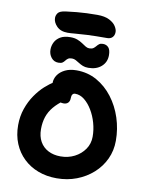

<svg xmlns="http://www.w3.org/2000/svg" viewBox="-113 -1172 967 1261"><g transform="rotate(10 370.0 -541.5)"><path d="M353.8 10Q286.6 10 230.3 -11.2Q174 -32.4 132.2 -72.4Q90.4 -112.4 67.6 -167.6Q44.8 -222.8 44.8 -290Q44.8 -349.4 62.8 -401Q80.8 -452.6 109.1 -493.6Q137.4 -534.6 169.4 -563.6Q201.4 -592.6 229.8 -608.4Q258.2 -624.2 276.2 -624.2Q298.2 -624.2 311.5 -617.8Q324.8 -611.4 337.4 -593.2Q358.4 -564.6 349.4 -541.5Q340.4 -518.4 316.4 -502.2Q274.6 -472.4 248.2 -440.8Q221.8 -409.2 209.5 -372.5Q197.2 -335.8 197.2 -290Q197.2 -242 216.8 -207.3Q236.4 -172.6 272 -154.3Q307.6 -136 353.8 -136Q405.2 -136 447.2 -157.6Q489.2 -179.2 514.6 -216.2Q540 -253.2 540 -300Q540 -345.8 527.2 -391.2Q514.4 -436.6 491.6 -474.4Q468.8 -512.2 440 -535.1Q411.2 -558 378.2 -558Q366.6 -558 360.6 -549.4Q354.6 -540.8 354.6 -525.6Q354.6 -504.4 343.7 -493.3Q332.8 -482.2 314 -482.2Q290.6 -482.2 268.9 -495.6Q247.2 -509 233.3 -535.5Q219.4 -562 219.4 -600.8Q219.4 -630.2 236 -654.9Q252.6 -679.6 284.4 -695.3Q316.2 -711 360.8 -711Q435.6 -711 496.8 -676.6Q558 -642.2 602.5 -583.7Q647 -525.2 670.9 -451.9Q694.8 -378.6 694.8 -300Q694.8 -234.2 668.5 -177.8Q642.2 -121.4 595.2 -79.3Q548.2 -37.2 486.5 -13.6Q424.8 10 353.8 10ZM432.8 -740.6Q411.4 -740.6 395.9 -746.9Q380.4 -753.2 367.6 -761.5Q354.8 -769.8 342.9 -776.1Q331 -782.4 317.6 -782.4Q300.4 -782.4 291.3 -775.9Q282.2 -769.4 275.8 -760.6Q269.4 -751.8 260.6 -745.7Q251.8 -739.6 233.6 -739.6Q204 -739.6 185.9 -762.3Q167.8 -785 167.8 -815.8Q167.8 -841.6 179.7 -865.1Q191.6 -888.6 216.9 -903.5Q242.2 -918.4 283.6 -918.4Q310.8 -918.4 330.3 -910.8Q349.8 -903.2 364.8 -893Q379.8 -882.8 392 -875.2Q404.2 -867.6 416.8 -867.6Q434.6 -867.6 444.1 -874.4Q453.6 -881.2 460.5 -889.9Q467.4 -898.6 476.3 -905.4Q485.2 -912.2 501 -912.2Q524.6 -912.2 538.6 -896.5Q552.6 -880.8 552.6 -845Q552.6 -799.2 519.8 -769.9Q487 -740.6 432.8 -740.6ZM259.6 -943.8Q212.2 -943.8 186.6 -970.2Q161 -996.6 161 -1025.6Q161 -1043.2 172.3 -1058.7Q183.6 -1074.2 222.6 -1079.4Q262.4 -1084.6 295.5 -1087.6Q328.6 -1090.6 361.2 -1092Q393.8 -1093.4 431.4 -1093.4Q481.8 -1093.4 512.2 -1077.8Q542.6 -1062.2 555.8 -1041.1Q569 -1020 569 -1003.4Q569 -981 556.3 -967.8Q543.6 -954.6 521.2 -954.6Q438.6 -954.6 387.9 -952.1Q337.2 -949.6 307.8 -946.7Q278.4 -943.8 259.6 -943.8Z"/></g></svg>

Font: Shantell Sans Light
Style: Regular
Weight: 300
Designer: Stephen Nixon, Anya Danilova, Shantell Martin
Foundry: Arrow Type
Version: Version 1.011;[c5ecc13dd]